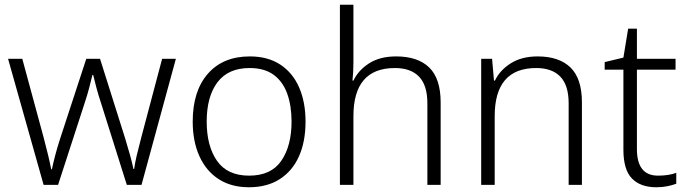

<svg xmlns="http://www.w3.org/2000/svg" viewBox="-20 -780 2898 810"><path d="M406 -346Q395 -379 387 -409Q379 -439 373 -464H370Q364 -439 356 -408.5Q348 -378 337 -345L225 0H164L14 -532H74L163 -204Q175 -159 183 -125.5Q191 -92 196 -66H199Q204 -90 212.5 -123Q221 -156 234 -196L344 -532H402L508 -196Q519 -160 528.5 -126Q538 -92 543 -67H546Q549 -91 557 -125Q565 -159 577 -204L664 -532H722L577 0H515Z M1269 -267Q1269 -183 1241.5 -121Q1214 -59 1160.5 -24.5Q1107 10 1030 10Q956 10 903 -24Q850 -58 821.5 -120.5Q793 -183 793 -267Q793 -396 857 -469Q921 -542 1034 -542Q1110 -542 1162.5 -507.5Q1215 -473 1242 -411Q1269 -349 1269 -267ZM852 -267Q852 -164 895.5 -101.5Q939 -39 1031 -39Q1124 -39 1167 -102Q1210 -165 1210 -267Q1210 -333 1192 -384Q1174 -435 1135 -464Q1096 -493 1033 -493Q943 -493 897.5 -433Q852 -373 852 -267Z M1471 -517Q1471 -496 1470 -477Q1469 -458 1467 -440H1471Q1492 -484 1537.5 -513Q1583 -542 1651 -542Q1743 -542 1791 -495Q1839 -448 1839 -348V0H1783V-344Q1783 -420 1748 -456.5Q1713 -493 1646 -493Q1471 -493 1471 -290V0H1414V-760H1471Z M2248 -542Q2339 -542 2387 -495Q2435 -448 2435 -348V0H2379V-344Q2379 -420 2344 -456.5Q2309 -493 2242 -493Q2067 -493 2067 -290V0H2010V-532H2056L2064 -440H2068Q2089 -484 2135 -513Q2181 -542 2248 -542Z M2756 -39Q2778 -39 2798 -42Q2818 -45 2833 -51V-5Q2818 1 2796 5.5Q2774 10 2749 10Q2682 10 2646 -27Q2610 -64 2610 -148V-486H2531V-518L2610 -537L2630 -659H2667V-532H2830V-486H2667V-151Q2667 -39 2756 -39Z"/></svg>

Font: Noto Sans Myanmar Light
Style: Regular
Weight: 300
Designer: Monotype Design Team
Foundry: Monotype Imaging Inc.
Version: Version 2.107; ttfautohint (v1.8.4.7-5d5b)